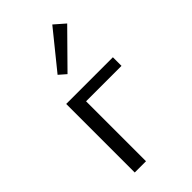

<svg xmlns="http://www.w3.org/2000/svg" viewBox="-218 -758 820 820"><g transform="rotate(-45 192.0 -348.0)"><path d="M324 -654 172 -500 140 -528 276 -696ZM360 -414V-362H146V0H78V-414Z"/></g></svg>

Font: EauTestInfant
Style: Regular
Weight: 400
Designer: Christian Thalmann (Catharsis Fonts)
Version: Version 0.001;PS 000.001;hotconv 1.0.88;makeotf.lib2.5.64775